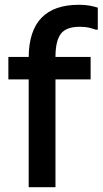

<svg xmlns="http://www.w3.org/2000/svg" viewBox="-20 -783 429 803"><path d="M100 0V-451H15V-545H100Q102 -763 310 -763Q335 -763 354.5 -759.5Q374 -756 389 -751V-659H380Q366 -664 351.5 -667.5Q337 -671 314 -671Q256 -671 234 -641Q212 -611 212 -545H359V-451H212V0Z"/></svg>

Font: Kufam Medium
Style: Regular
Weight: 500
Designer: Wael Morcos, Artur Schmal
Foundry: Original Type
Version: Version 1.300; ttfautohint (v1.8.3)